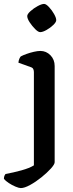

<svg xmlns="http://www.w3.org/2000/svg" viewBox="-84 -760 375 980"><path d="M22 200Q13 200 -5 192.5Q-23 185 -39.5 174Q-56 163 -64 153Q-64 143 -61 136.5Q-58 130 -56 128Q-16 121 25.5 109.5Q67 98 89 84V-392Q89 -400 86 -407Q83 -414 74 -417L10 -440Q11 -452 15 -460.5Q19 -469 22 -472Q33 -478 51 -484.5Q69 -491 88.5 -495.5Q108 -500 122 -500Q152 -500 173.5 -478Q195 -456 195 -423V68Q195 79 175.5 100.5Q156 122 127.5 145Q99 168 70 184Q41 200 22 200ZM121 -596Q111 -596 95.5 -611.5Q80 -627 67.5 -646Q55 -665 55 -678Q55 -688 71.5 -703Q88 -718 108.5 -729Q129 -740 141 -740Q151 -740 166 -724Q181 -708 192 -688.5Q203 -669 203 -657Q203 -647 188 -632.5Q173 -618 153.5 -607Q134 -596 121 -596Z"/></svg>

Font: Texturina 72pt SemiBold
Style: Regular
Weight: 600
Designer: Guillermo Torres Carreño
Foundry: Omnibus-Type
Version: Version 1.002; ttfautohint (v1.8.3)